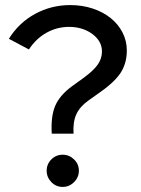

<svg xmlns="http://www.w3.org/2000/svg" viewBox="-20 -729 554 757"><path d="M360 -355 329 -333Q295 -309 281 -278.5Q267 -248 270 -202H184Q180 -271 198 -312.5Q216 -354 264 -389L311 -423Q349 -451 365.5 -474.5Q382 -498 382 -526Q382 -567 344 -595Q306 -623 252 -623Q205 -623 163.5 -600Q122 -577 94 -534L15 -576Q54 -639 118 -674Q182 -709 257 -709Q304 -709 345 -695.5Q386 -682 416 -658Q446 -634 463 -601Q480 -568 480 -530Q480 -478 454 -439.5Q428 -401 360 -355ZM227 -119Q253 -119 272 -100.5Q291 -82 291 -56Q291 -30 272 -11Q253 8 227 8Q201 8 182.5 -11Q164 -30 164 -56Q164 -82 182.5 -100.5Q201 -119 227 -119Z"/></svg>

Font: Red Hat Display Medium
Style: Regular
Weight: 500
Designer: Pentagram / MCKL
Foundry: Pentagram / MCKL
Version: Version 1.005; Red Hat Display Medium